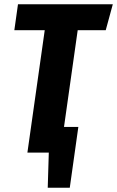

<svg xmlns="http://www.w3.org/2000/svg" viewBox="-20 -713 547 897"><path d="M474 -572H343L279 -120H346L306 164H203L208 0H108L189 -572H47L64 -693H507Z"/></svg>

Font: Fira Sans Extra Condensed
Style: Bold Italic
Weight: 700
Width: 3
Italic angle: -8°
Designer: Carrois Corporate & Edenspiekermann AG
Foundry: Carrois Corporate GbR & Edenspiekermann AG
Version: Version 4.203